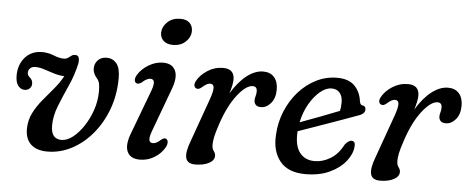

<svg xmlns="http://www.w3.org/2000/svg" viewBox="-47 -783 2228 907"><g transform="rotate(5 1067.0 -330.0)"><path d="M508.5 -366Q508.5 -287 483.5 -218.8Q458.5 -150.5 415.2 -99Q372 -47.5 317.2 -19Q262.5 9.5 202.5 9.5Q151 9.5 123.8 -16.5Q96.5 -42.5 97.5 -92Q98.5 -131.5 115.5 -165Q132.5 -198.5 157.5 -228.8Q182.5 -259 208 -289Q233.5 -319 251.5 -352Q225.5 -353.5 200.8 -361.2Q176 -369 153.8 -376.2Q131.5 -383.5 113 -383.5Q96.5 -383.5 87.5 -375Q78.5 -366.5 78.5 -353Q78.5 -341.5 90 -332Q103.5 -321 103.5 -303.5Q103.5 -289 93.8 -280.2Q84 -271.5 70.5 -271.5Q52 -271.5 39.5 -287.5Q27 -303.5 27 -336Q27 -387.5 57.2 -422Q87.5 -456.5 138.5 -456.5Q166.5 -456.5 193.8 -445.5Q221 -434.5 241.5 -434.5Q253.5 -434.5 261.2 -440Q269 -445.5 276.8 -451.2Q284.5 -457 296 -456.5Q318.5 -456 312.5 -417Q300.5 -362 277 -310.2Q253.5 -258.5 234 -209.5Q214.5 -160.5 214.5 -114Q214.5 -51 264.5 -51Q290.5 -51 317.8 -72.2Q345 -93.5 368.5 -128.8Q392 -164 406.5 -207Q421 -250 421 -294.5Q421 -318.5 418 -332Q415 -345.5 406 -355.5Q387 -377.5 387 -400.5Q387 -424 402.5 -440.2Q418 -456.5 443.5 -456.5Q472.5 -456.5 490.5 -435.2Q508.5 -414 508.5 -366Z M749.5 -544Q720 -544 704 -559.8Q688 -575.5 689.5 -599.5Q691 -626.5 714.2 -648.2Q737.5 -670 775.5 -670Q805 -670 820 -654Q835 -638 833.5 -613Q832 -586 809 -565Q786 -544 749.5 -544ZM689.5 -137Q676.5 -103.5 678.2 -88.5Q680 -73.5 696 -73.5Q704 -73.5 712.8 -77.8Q721.5 -82 733.5 -93Q748 -104.5 756.5 -99.5Q764 -96 765.2 -85Q766.5 -74 758 -58.5Q741 -28.5 709.5 -9.5Q678 9.5 641.5 9.5Q595.5 9.5 581.2 -23Q567 -55.5 590 -113.5L663.5 -309.5Q677.5 -344.5 675.8 -360Q674 -375.5 658 -375.5Q641.5 -375.5 619 -355Q604 -344 594.5 -348.5Q586.5 -351.5 585.2 -362.5Q584 -373.5 593 -388.5Q611 -417.5 643.8 -437Q676.5 -456.5 711.5 -456.5Q755.5 -456.5 770.2 -423.8Q785 -391 761 -330.5Z M881.5 -348Q872.5 -349 868.8 -358.5Q865 -368 872 -382Q888 -412.5 922 -434.5Q956 -456.5 996 -456.5Q1049.5 -456.5 1049.5 -406Q1049.5 -393 1045.8 -376Q1042 -359 1036 -339.5Q1070 -396 1109 -426Q1148 -456 1186.5 -456Q1220 -456 1238.5 -434.8Q1257 -413.5 1257 -376.5Q1257 -336 1236.5 -311.8Q1216 -287.5 1189.5 -287.5Q1172 -287.5 1164.5 -296.2Q1157 -305 1157 -316.5Q1157 -327 1160.2 -337Q1163.5 -347 1163.5 -360Q1163.5 -383 1143 -383Q1111 -383 1069.8 -330Q1028.5 -277 999 -187Q986 -148 981.8 -127.2Q977.5 -106.5 977.5 -90.5Q977.5 -72 985.8 -61.5Q994 -51 994 -39Q994 -17.5 968.5 -4Q943 9.5 904 9.5Q866 9.5 859.2 -18Q852.5 -45.5 874 -101L946.5 -304Q960 -342 959 -359.5Q958 -377 941 -377Q926 -377 903.5 -356.5Q889.5 -345 881.5 -348Z M1646.5 -139Q1643.5 -104 1616.2 -69.8Q1589 -35.5 1540.8 -13Q1492.5 9.5 1426 9.5Q1344.5 9.5 1305.8 -37.8Q1267 -85 1272 -163Q1275 -223 1297 -276Q1319 -329 1355.2 -369.8Q1391.5 -410.5 1438 -433.8Q1484.5 -457 1536.5 -457Q1592 -457 1620 -428.2Q1648 -399.5 1653.5 -354.5Q1656.5 -339 1666 -337.5Q1681.5 -336.5 1682.5 -321Q1684 -299 1652 -288.5Q1614 -274.5 1562 -256Q1510 -237.5 1458.8 -219.5Q1407.5 -201.5 1372 -189V-187Q1368 -121 1393.2 -88.2Q1418.5 -55.5 1464.5 -55.5Q1502.5 -55.5 1539 -77.5Q1575.5 -99.5 1598.5 -144.5Q1616.5 -167.5 1631.5 -166.5Q1650 -165 1646.5 -139ZM1515 -404.5Q1488.5 -404.5 1460.8 -381.5Q1433 -358.5 1410.5 -319.5Q1388 -280.5 1378 -232Q1418 -246.5 1470.8 -266.5Q1523.5 -286.5 1563.5 -302.5Q1567.5 -319 1567.5 -344Q1567.5 -371.5 1553.8 -388Q1540 -404.5 1515 -404.5Z M1758 -348Q1749 -349 1745.2 -358.5Q1741.5 -368 1748.5 -382Q1764.5 -412.5 1798.5 -434.5Q1832.5 -456.5 1872.5 -456.5Q1926 -456.5 1926 -406Q1926 -393 1922.2 -376Q1918.5 -359 1912.5 -339.5Q1946.5 -396 1985.5 -426Q2024.5 -456 2063 -456Q2096.5 -456 2115 -434.8Q2133.5 -413.5 2133.5 -376.5Q2133.5 -336 2113 -311.8Q2092.5 -287.5 2066 -287.5Q2048.5 -287.5 2041 -296.2Q2033.5 -305 2033.5 -316.5Q2033.5 -327 2036.8 -337Q2040 -347 2040 -360Q2040 -383 2019.5 -383Q1987.5 -383 1946.2 -330Q1905 -277 1875.5 -187Q1862.5 -148 1858.2 -127.2Q1854 -106.5 1854 -90.5Q1854 -72 1862.2 -61.5Q1870.5 -51 1870.5 -39Q1870.5 -17.5 1845 -4Q1819.5 9.5 1780.5 9.5Q1742.5 9.5 1735.8 -18Q1729 -45.5 1750.5 -101L1823 -304Q1836.5 -342 1835.5 -359.5Q1834.5 -377 1817.5 -377Q1802.5 -377 1780 -356.5Q1766 -345 1758 -348Z"/></g></svg>

Font: Fraunces 72pt S100
Style: Italic
Weight: 400
Italic angle: -16°
Version: Version 1.000; ttfautohint (v1.8.3)